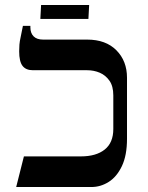

<svg xmlns="http://www.w3.org/2000/svg" viewBox="-20 -751 593 771"><path d="M45 0 76 -123H305Q366 -123 400.5 -150.5Q435 -178 435 -233V-368Q435 -405 419.5 -427Q404 -449 380.5 -459Q357 -469 330 -469H112Q84 -469 70.5 -486.5Q57 -504 57 -545Q57 -559 58 -572Q59 -585 63 -602.5Q67 -620 72 -647H102V-641Q102 -618 115 -605Q128 -592 153 -592H330Q405 -592 447.5 -549Q490 -506 490 -439V-194Q490 -127 469.5 -84Q449 -41 416.5 -20.5Q384 0 347 0ZM142 -675 145 -731H338L335 -675Z"/></svg>

Font: Noto Serif Hebrew Medium
Style: Regular
Weight: 500
Version: Version 2.003